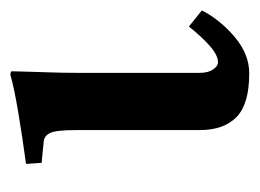

<svg xmlns="http://www.w3.org/2000/svg" viewBox="-85 -402 499 369"><g transform="rotate(-90 164.5 -217.5)"><path d="M99 -321Q99 -359 93.5 -370.5Q88 -382 77 -383L36 -387L34 -417Q86 -424 133.5 -432Q181 -440 205 -447Q207 -447 209.5 -446.5Q212 -446 212 -444Q212 -444 211.5 -423.5Q211 -403 210 -374.5Q209 -346 209 -321V-83Q209 -67 215.5 -57.5Q222 -48 229 -48Q243 -48 261 -64Q279 -80 298 -104L329 -79Q311 -44 278 -16Q245 12 208 12Q149 12 124 -12.5Q99 -37 99 -83Z"/></g></svg>

Font: Libertinus Serif SemiBold
Style: Regular
Weight: 600
Designer: Philipp H. Poll, Khaled Hosny
Foundry: Caleb Maclennan
Version: Version 7.051;RELEASE